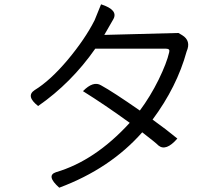

<svg xmlns="http://www.w3.org/2000/svg" viewBox="-20 -830 1040 891"><path d="M449 -810Q530 -784 506 -741L464 -668L808 -677L825 -667Q868 -641 846 -591Q801 -427 688 -275Q751 -230 803 -187Q750 -126 715 -155Q705 -166 640 -216Q491 -47 255 41Q192 -15 240 -31Q421 -84 582 -260Q466 -344 365 -407Q413 -456 449 -434Q504 -404 629 -317Q678 -383 716 -460Q754 -538 765 -587Q770 -604 751 -604H422Q311 -445 157 -338Q98 -384 141 -412Q213 -456 294 -552Q375 -649 419 -736L449 -810Z"/></svg>

Font: Swei Half Moon CJK TC
Style: DemiLight
Weight: 350
Version: Version 2.125